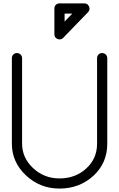

<svg xmlns="http://www.w3.org/2000/svg" viewBox="-20 -1079 701 1129"><path d="M49.8 -233.9C49.8 -162.1 77.1 -100.1 132.3 -47.9C187.5 3.9 253.4 29.8 330.1 29.8C407.7 29.8 474.1 4.9 528.8 -44.9C583.5 -95.2 610.8 -158.2 610.8 -233.9V-736.8C610.8 -754.4 597.2 -767.1 580.1 -767.1C564 -767.1 550.8 -754.4 550.8 -736.8V-233.9C550.8 -175.3 529.3 -126.5 486.8 -87.9C444.3 -49.3 392.1 -29.8 330.1 -29.8C269 -29.8 217.3 -50.3 174.3 -90.8C131.3 -131.3 109.9 -179.2 109.9 -233.9V-736.8C109.9 -754.4 96.2 -767.1 79.1 -767.1C63 -767.1 49.8 -754.4 49.8 -736.8ZM299.8 -877.9C299.8 -863.8 306.2 -854.5 318.8 -849.6C323.2 -848.1 327.1 -847.2 331.1 -847.2C338.9 -847.2 345.7 -850.6 352.1 -856.9L498 -1007.8C503.4 -1013.7 506.3 -1020 506.3 -1027.3C506.3 -1031.7 505.4 -1036.1 503.4 -1040.5C498.5 -1052.7 489.3 -1059.1 476.1 -1059.1H330.1C312.5 -1059.1 299.8 -1046.4 299.8 -1028.8ZM359.9 -999H404.8L359.9 -952.1Z"/></svg>

Font: Nemoy
Style: Medium
Weight: 500
Designer: BSozoo
Foundry: BSozoo
Version: Version 001.000